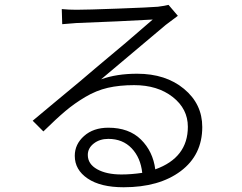

<svg xmlns="http://www.w3.org/2000/svg" viewBox="-20 -749 1017 806"><path d="M239.3 -710.9Q268.6 -708 300.8 -708Q343.8 -708 475.6 -712.9Q607.4 -717.8 642.6 -720.7Q672.9 -724.6 687.5 -728.5L726.6 -682.6L675.8 -644.5Q667 -637.7 404.3 -416Q469.7 -439.5 555.7 -439.5Q675.8 -439.5 752.4 -376Q829.1 -312.5 829.1 -215.8Q829.1 -98.6 738.8 -30.8Q648.4 37.1 499 37.1Q402.3 37.1 348.1 0.5Q293.9 -36.1 293.9 -94.7Q293.9 -143.6 333 -178.2Q372.1 -212.9 434.6 -212.9Q521.5 -212.9 571.8 -163.1Q622.1 -113.3 631.8 -38.1Q768.6 -86.9 768.6 -216.8Q768.6 -292 705.1 -341.8Q641.6 -391.6 543 -391.6Q481.4 -391.6 432.6 -380.4Q383.8 -369.1 337.9 -341.8Q292 -314.5 254.4 -282.7Q216.8 -251 162.1 -197.3L117.2 -242.2Q148.4 -268.6 208.5 -318.4Q268.6 -368.2 315.4 -407.2Q362.3 -446.3 386.7 -467.8Q510.7 -570.3 621.1 -667Q485.4 -659.2 300.8 -652.3Q284.2 -651.4 241.2 -647.5ZM348.6 -98.6Q348.6 -60.5 387.7 -38.6Q426.8 -16.6 490.2 -16.6Q531.2 -16.6 577.1 -23.4Q570.3 -86.9 532.7 -126.5Q495.1 -166 434.6 -166Q398.4 -166 373.5 -146.5Q348.6 -127 348.6 -98.6Z"/></svg>

Font: Min Sans Light
Style: Regular
Weight: 300
Designer: Jinseong-Kim, NotoSansCJK, Nunito
Foundry: Jinseong-Kim
Version: Version 1.400;Glyphs 3.1.2 (3151)